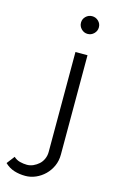

<svg xmlns="http://www.w3.org/2000/svg" viewBox="-261 -781 620 1016"><g transform="rotate(15 49.0 -273.0)"><path d="M-12 181Q-45 181 -73.5 172Q-102 163 -125 141L-92 98Q-77 112 -57.5 117Q-38 122 -19 122Q-1 122 15.5 114.5Q32 107 45.5 95Q59 83 67 65Q75 47 75 27V-521H141V23Q141 58 128 86.5Q115 115 93.5 136Q72 157 44.5 169Q17 181 -12 181ZM63 -679Q63 -699 77.5 -713Q92 -727 112 -727Q132 -727 146.5 -713Q161 -699 161 -679Q161 -659 146.5 -644.5Q132 -630 112 -630Q92 -630 77.5 -644.5Q63 -659 63 -679Z"/></g></svg>

Font: Rising Sun Light
Style: Regular
Weight: 300
Designer: Matt McInerney, Pablo Impallari, Rodrigo Fuenzalida (Raleway font), Stephen Hutchings (Greek), Cristiano Sobral (main ch
Foundry: The Rising Sun Project Authors
Version: Version 4.327; ttfautohint (v1.8.4.7-5d5b-dirty)